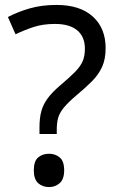

<svg xmlns="http://www.w3.org/2000/svg" viewBox="-20 -744 474 778"><path d="M140 -228Q140 -266 147.5 -293.5Q155 -321 173.5 -346Q192 -371 224 -398Q263 -431 284.5 -453Q306 -475 315 -496Q324 -517 324 -547Q324 -595 293 -621Q262 -647 203 -647Q154 -647 116 -634.5Q78 -622 43 -605L12 -675Q52 -696 100.5 -710Q149 -724 209 -724Q304 -724 356 -677Q408 -630 408 -549Q408 -504 393.5 -472.5Q379 -441 352.5 -414.5Q326 -388 290 -358Q257 -330 239.5 -309Q222 -288 216 -267.5Q210 -247 210 -218V-201H140ZM117 -54Q117 -91 134.5 -106Q152 -121 179 -121Q204 -121 222 -106Q240 -91 240 -54Q240 -18 222 -2Q204 14 179 14Q152 14 134.5 -2Q117 -18 117 -54Z"/></svg>

Font: Noto Sans Samaritan
Style: Regular
Weight: 400
Designer: Monotype Design Team
Foundry: Monotype Imaging Inc.
Version: Version 2.001; ttfautohint (v1.8.4.7-5d5b)